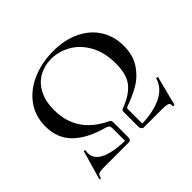

<svg xmlns="http://www.w3.org/2000/svg" viewBox="-160 -823 1039 1039"><g transform="rotate(-45 359.0 -303.5)"><path d="M420 -155Q489 -181 524.5 -223.5Q560 -266 560 -352Q560 -437 526.5 -497Q493 -557 440 -587Q387 -617 329 -617Q279 -617 237.5 -594.5Q196 -572 170.5 -525.5Q145 -479 145 -410Q145 -236 312 -157Q321 -153 323 -148Q325 -143 325 -133V-20L299 -12V-116Q299 -129 294.5 -134.5Q290 -140 278 -144Q164 -175 106.5 -232.5Q49 -290 49 -380Q49 -460 92 -518.5Q135 -577 208 -608Q281 -639 367 -639Q455 -639 521 -607Q587 -575 622.5 -518.5Q658 -462 658 -389Q658 -315 624 -265.5Q590 -216 544.5 -190Q499 -164 441 -143Q435 -141 433 -138.5Q431 -136 431 -132V-12L404 -20V-135Q404 -145 406 -147.5Q408 -150 420 -155ZM657 -140Q657 -141 661 -141Q670 -141 669 -137L626 30Q625 32 621 32Q618 32 615.5 30.5Q613 29 614 28Q616 11 606 5.5Q596 0 559 0H421Q415 0 409.5 -7Q404 -14 404 -20Q510 -20 575 -50Q640 -80 657 -140ZM313 0H123Q97 0 86 2.5Q75 5 71.5 10Q68 15 64 29Q63 32 58 30.5Q53 29 54 27L101 -137Q102 -140 107 -139Q112 -138 111 -135Q109 -121 109 -116Q109 -68 164 -44Q219 -20 325 -20Q325 -14 321 -7Q317 0 313 0Z"/></g></svg>

Font: Cormorant Infant SemiBold
Style: Regular
Weight: 600
Designer: Christian Thalmann (Catharsis Fonts)
Foundry: Catharsis Fonts
Version: Version 4.000